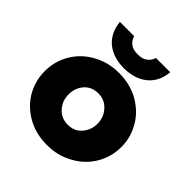

<svg xmlns="http://www.w3.org/2000/svg" viewBox="-204 -904 1064 1064"><g transform="rotate(45 328.0 -371.5)"><path d="M327.1 12.7Q373 12.7 413.1 2Q454.1 -9.8 488.3 -30.3Q552.7 -67.4 589.8 -130.9Q627 -195.3 627 -269.5Q627 -270.5 627 -272.5Q627 -312.5 616.2 -349.6Q604.5 -386.7 584 -419.9Q545.9 -479.5 479.5 -516.6Q413.1 -552.7 329.1 -552.7Q283.2 -552.7 242.2 -542Q202.1 -530.3 167 -509.8Q103.5 -472.7 66.4 -409.2Q29.3 -344.7 29.3 -269.5Q29.3 -269.5 29.3 -267.6Q29.3 -227.5 40 -190.4Q50.8 -153.3 71.3 -120.1Q109.4 -60.5 175.8 -23.4Q242.2 12.7 327.1 12.7ZM329.1 -148.4Q278.3 -148.4 246.1 -184.6Q213.9 -220.7 213.9 -269.5Q213.9 -270.5 213.9 -272.5Q213.9 -320.3 244.1 -356.4Q275.4 -391.6 327.1 -391.6Q377 -391.6 409.2 -355.5Q442.4 -319.3 442.4 -269.5Q442.4 -269.5 442.4 -267.6Q442.4 -219.7 411.1 -183.6Q380.9 -148.4 329.1 -148.4ZM328.1 -589.8Q411.1 -589.8 464.8 -632.8Q518.6 -676.8 525.4 -755.9Q488.3 -755.9 414.1 -755.9Q405.3 -729.5 384.8 -713.9Q365.2 -698.2 328.1 -698.2Q290 -698.2 270.5 -713.9Q251 -729.5 242.2 -755.9Q205.1 -755.9 130.9 -755.9Q138.7 -676.8 191.4 -632.8Q245.1 -589.8 328.1 -589.8Z"/></g></svg>

Font: Big-Shock
Style: Black
Weight: 400